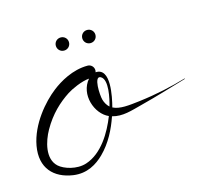

<svg xmlns="http://www.w3.org/2000/svg" viewBox="-67 -433 598 546"><g transform="rotate(-15 232.0 -160.0)"><path d="M211.6 -335.4C211.6 -324.5 220.1 -316 231 -316C241.9 -316 250.4 -324.5 250.4 -335.4C250.4 -346.2 241.9 -354.7 231 -354.7C220.1 -354.7 211.6 -346.2 211.6 -335.4ZM133.5 -334.3C133.5 -323.4 142 -314.9 152.9 -314.9C163.8 -314.9 172.3 -323.4 172.3 -334.3C172.3 -345.2 163.8 -353.6 152.9 -353.6C142 -353.6 133.5 -345.2 133.5 -334.3ZM243.3 -123.3C250.8 -152.1 269.3 -235.1 223.2 -232.2C223.8 -233.8 224.2 -236.4 224.2 -238.1C224.2 -248.1 216 -256.3 206 -256.3C161.3 -256.3 121.9 -232.5 99.2 -214.9C64.8 -188.4 17.7 -134.5 6.9 -73.7C-4.4 -9.9 31.1 25.9 86.1 34C126.7 39.9 156.5 20.7 177.2 0.4C206.1 -28 223.9 -64.3 235.9 -99.2C265.7 -90.7 293.7 -100.6 324 -108.4C374.5 -121.3 417.8 -135 463.1 -148.2C463.4 -148.3 463.6 -148.6 463.6 -148.9C463.6 -149.3 463.3 -149.7 462.9 -149.7C462.8 -149.7 462.8 -149.7 462.7 -149.6C421 -137.3 374.5 -126.9 321.7 -120.5C291.5 -116.9 262.7 -113.1 243.3 -123.3ZM200.5 -219.6C167.5 -181.2 188.9 -119 227.5 -102.2C210.3 -58.4 179.1 -4.5 130.2 11.4C100.6 21 64.7 8.9 50 -4.4C21.3 -30.4 36.2 -79.3 53.2 -109.3C76 -149.7 104.2 -175.5 134 -195C146.5 -203.2 178.4 -218.1 200.5 -219.6ZM221.7 -151.8C217.5 -166.6 214.7 -224.6 233.7 -214.8C255.4 -203.6 242 -147.9 236.2 -127.9C229.3 -133.8 224.2 -143 221.7 -151.8Z"/></g></svg>

Font: Sinatra
Style: Regular
Weight: 400
Designer: Fahmi
Version: Version 0.1